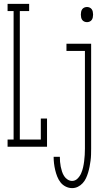

<svg xmlns="http://www.w3.org/2000/svg" viewBox="-20 -755 540 988"><path d="M19 0V-37H50V-698H19V-735H130V-698H82V-37H190V-145H222V0ZM428 -641Q420 -641 413.5 -644Q407 -647 403 -652.5Q399 -658 397.5 -665.5Q396 -673 396 -680Q396 -687 397.5 -694.5Q399 -702 403 -707.5Q407 -713 413.5 -716Q420 -719 428 -719Q435 -719 441.5 -716Q448 -713 452 -707.5Q456 -702 457.5 -694.5Q459 -687 459 -680Q459 -673 457.5 -665.5Q456 -658 452 -652.5Q448 -647 441.5 -644Q435 -641 428 -641ZM351 213Q334 213 318 205Q302 197 291.5 183.5Q281 170 274.5 153.5Q268 137 264 120Q260 103 258 86Q256 69 256 52H288Q288 65 289 77.5Q290 90 292.5 102.5Q295 115 299 127.5Q303 140 310 151Q317 162 328 169Q339 176 351 176Q367 176 379 164Q391 152 397.5 137Q404 122 407.5 106.5Q411 91 413 75Q415 59 416 42.5Q417 26 417 10V-493H322V-530H449V10Q449 26 448.5 41.5Q448 57 446 72Q444 87 441 102.5Q438 118 433.5 133Q429 148 422.5 162Q416 176 405.5 187.5Q395 199 381 206Q367 213 351 213Z"/></svg>

Font: Iosevka Slab Extralight
Style: Regular
Weight: 200
Monospace: yes
Designer: Belleve Invis
Foundry: Belleve Invis
Version: Version 11.1.1; ttfautohint (v1.8.3)